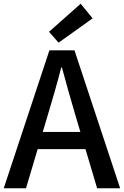

<svg xmlns="http://www.w3.org/2000/svg" viewBox="-20 -1006 662 1026"><path d="M0 0 244 -737H378L622 0H499L380 -400Q362 -460 345 -521.5Q328 -583 311 -645H307Q291 -582 273.5 -521Q256 -460 238 -400L119 0ZM138 -209V-301H482V-209ZM293 -778 242 -836 411 -986 475 -908Z"/></svg>

Font: Noto Sans KR Thin Medium
Style: Regular
Weight: 500
Version: Version 2.004-H2;hotconv 1.0.118;makeotfexe 2.5.65603